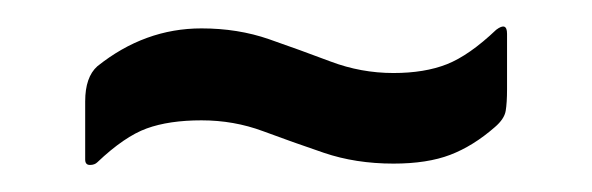

<svg xmlns="http://www.w3.org/2000/svg" viewBox="-20 -337 438 142"><path d="M347 -315Q355 -321 355 -312V-271Q355 -261 354 -255Q353 -249 346 -243Q330 -229 313 -222.5Q296 -216 271 -216Q243 -216 219.5 -224Q196 -232 174.5 -240Q153 -248 129 -248Q105 -248 88.5 -242Q72 -236 52 -217Q50 -215 46.5 -215Q43 -215 43 -219V-262Q43 -280 52 -288Q87 -316 129 -316Q156 -316 179 -308Q202 -300 224.5 -291.5Q247 -283 271 -283Q294 -283 310.5 -289.5Q327 -296 347 -315Z"/></svg>

Font: Zain
Style: Regular
Weight: 400
Designer: Zain,Boutros
Foundry: Mobile Telecommunications Company (Zain), 2024
Version: Version 1.51; ttfautohint (v1.8.4)